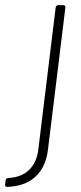

<svg xmlns="http://www.w3.org/2000/svg" viewBox="-87 -522 319 752"><path d="M-59 210C34 207 90 156 101 63L169 -492C170 -498 166 -502 161 -502H142C136 -502 132 -498 131 -492L63 64C55 132 13 172 -54 175C-60 175 -65 179 -65 185L-67 200C-68 206 -65 210 -59 210Z"/></svg>

Font: Barlow ExtraLight
Style: Italic
Weight: 275
Italic angle: -7°
Designer: Jeremy Tribby
Foundry: Tribby Type
Version: Version 1.422;hotconv 1.0.109;makeotfexe 2.5.65596